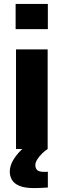

<svg xmlns="http://www.w3.org/2000/svg" viewBox="-20 -763 326 983"><path d="M60 -614V-743H225V-614ZM62 0V-510H224V0ZM156 200Q107 200 79.5 188.5Q52 177 41 157.5Q30 138 30 116Q30 84 51 51Q72 18 105 -10L224 0Q211 8 196.5 22Q182 36 171.5 52Q161 68 161 82Q161 98 170 107.5Q179 117 208 117Q210 117 214.5 117Q219 117 225 116V197Q210 198 191.5 199Q173 200 156 200Z"/></svg>

Font: Saira Thin
Style: Bold
Weight: 700
Version: Version 1.101